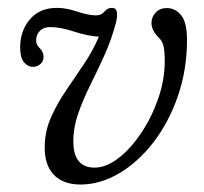

<svg xmlns="http://www.w3.org/2000/svg" viewBox="-20 -472 530 500"><path d="M467 -368.5Q467 -291 443.5 -222.5Q420 -154 380 -102Q340 -50 290.5 -20.8Q241 8.5 189.5 8.5Q143.5 8.5 119.2 -17.8Q95 -44 96.5 -93Q97.5 -132.5 113.5 -168Q129.5 -203.5 152.8 -237.5Q176 -271.5 199 -305.8Q222 -340 237.5 -376.5Q207 -378.5 172 -390Q137 -401.5 111 -401.5Q93.5 -401.5 83.8 -391.5Q74 -381.5 74 -366.5Q74 -356.5 83 -347Q93 -337.5 93.5 -324.5Q93.5 -312.5 85.2 -305.2Q77 -298 66 -298Q52 -298 42.2 -310.2Q32.5 -322.5 32.5 -348.5Q32.5 -392 58 -421.8Q83.5 -451.5 128 -451.5Q152.5 -451.5 181.2 -441.8Q210 -432 230 -432Q244.5 -432 252.2 -442Q260 -452 273 -451.5Q290.5 -450.5 282.5 -415Q270.5 -369 252 -328.2Q233.5 -287.5 214.8 -249.8Q196 -212 183.5 -176Q171 -140 171 -103.5Q171 -35.5 226.5 -35.5Q256.5 -35.5 288.5 -60.2Q320.5 -85 347.8 -125.8Q375 -166.5 392 -215.2Q409 -264 409 -312.5Q409 -337 406.2 -350.5Q403.5 -364 394.5 -373Q374.5 -392.5 374.5 -412Q374.5 -428 385.5 -439.5Q396.5 -451 414 -451Q437 -451 452 -432Q467 -413 467 -368.5Z"/></svg>

Font: Fraunces 72pt S100 Light
Style: Italic
Weight: 300
Italic angle: -16°
Version: Version 1.000; ttfautohint (v1.8.3)